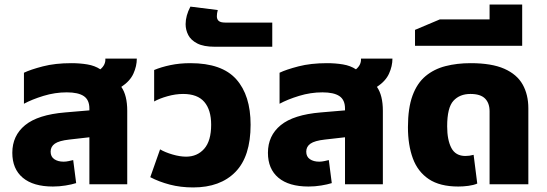

<svg xmlns="http://www.w3.org/2000/svg" viewBox="-20 -808 2400 842"><path d="M212 10Q126 10 80 -28.5Q34 -67 34 -138Q34 -213 90 -259Q146 -305 266 -315L372 -324V-332Q372 -370 347.5 -386.5Q323 -403 273 -403Q221 -403 170.5 -387.5Q120 -372 85 -353V-489Q114 -503 168 -517Q222 -531 293 -531Q330 -531 363 -525.5Q396 -520 420 -504Q444 -524 442 -551H580Q580 -518 565 -485Q550 -452 512 -427Q538 -390 538 -322V0H372V-206L284 -196Q239 -191 220.5 -178Q202 -165 202 -143Q202 -121 218 -110Q234 -99 259 -99Q270 -99 281 -101.5Q292 -104 301 -106L314 -5Q295 1 267.5 5.5Q240 10 212 10Z M827 14Q772 14 724.5 1.5Q677 -11 639 -31L682 -153Q704 -140 736.5 -130.5Q769 -121 796 -121Q845 -121 875.5 -155.5Q906 -190 906 -261Q906 -326 876 -361Q846 -396 783 -396Q750 -396 714.5 -386Q679 -376 656 -363V-501Q687 -514 727.5 -522.5Q768 -531 815 -531Q953 -531 1016 -460.5Q1079 -390 1079 -261Q1079 -122 1012.5 -54Q946 14 827 14Z M922 -603Q873 -603 845 -617.5Q817 -632 805.5 -654.5Q794 -677 794 -702Q794 -739 815 -779L935 -764Q931 -749 931 -737Q931 -723 939.5 -716Q948 -709 968 -709H1174V-603Z M1333 10Q1247 10 1201 -28.5Q1155 -67 1155 -138Q1155 -213 1211 -259Q1267 -305 1387 -315L1493 -324V-332Q1493 -370 1468.5 -386.5Q1444 -403 1394 -403Q1342 -403 1291.5 -387.5Q1241 -372 1206 -353V-489Q1235 -503 1289 -517Q1343 -531 1414 -531Q1451 -531 1484 -525.5Q1517 -520 1541 -504Q1565 -524 1563 -551H1701Q1701 -518 1686 -485Q1671 -452 1633 -427Q1659 -390 1659 -322V0H1493V-206L1405 -196Q1360 -191 1341.5 -178Q1323 -165 1323 -143Q1323 -121 1339 -110Q1355 -99 1380 -99Q1391 -99 1402 -101.5Q1413 -104 1422 -106L1435 -5Q1416 1 1388.5 5.5Q1361 10 1333 10Z M1990 10Q1909 10 1860.5 -22.5Q1812 -55 1790.5 -113.5Q1769 -172 1769 -250Q1769 -334 1789 -388.5Q1809 -443 1846 -474Q1883 -505 1933.5 -518Q1984 -531 2044 -531Q2136 -531 2191.5 -506.5Q2247 -482 2272 -437.5Q2297 -393 2297 -333V0H2127V-320Q2127 -356 2107 -376Q2087 -396 2043 -396Q1996 -396 1968.5 -366Q1941 -336 1941 -254Q1941 -194 1959.5 -159Q1978 -124 2021 -124Q2039 -124 2057 -129L2073 -3Q2057 4 2034 7Q2011 10 1990 10Z M1800 -607V-677L1909 -723H2127V-788H2270V-607Z"/></svg>

Font: Noto Sans Thai UI ExtBd
Style: Regular
Weight: 800
Designer: Monotype Design Team
Foundry: Monotype Imaging Inc.
Version: Version 2.000